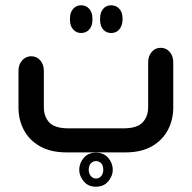

<svg xmlns="http://www.w3.org/2000/svg" viewBox="-20 -577 726 727"><path d="M287 -452Q269 -452 257 -465.5Q245 -479 245 -501V-507Q245 -530 257 -543.5Q269 -557 287 -557Q306 -557 318 -543.5Q330 -530 330 -507V-501Q330 -479 318 -465.5Q306 -452 287 -452ZM401 -452Q382 -452 370.5 -465.5Q359 -479 359 -501V-507Q359 -530 370.5 -543.5Q382 -557 401 -557Q420 -557 432 -543.5Q444 -530 444 -507V-501Q443 -479 431.5 -465.5Q420 -452 401 -452ZM455 0H232Q172 0 131.5 -23Q91 -46 70.5 -84.5Q50 -123 50 -170V-309Q50 -333 64 -348.5Q78 -364 98 -364Q119 -364 132.5 -348.5Q146 -333 146 -309V-172Q146 -135 167 -113Q188 -91 240 -91H447Q498 -91 519.5 -113Q541 -135 541 -172V-341Q541 -365 554.5 -380.5Q568 -396 588 -396Q609 -396 622.5 -380.5Q636 -365 636 -341V-170Q636 -123 615.5 -84.5Q595 -46 555 -23Q515 0 455 0ZM343 130Q314 130 297 109.5Q280 89 280 66Q280 41 297 21Q314 1 343 1Q373 1 390 21Q407 41 407 66Q407 89 390 109.5Q373 130 343 130ZM343 99Q355 99 363 90Q371 81 371 66Q371 49 363 41Q355 33 343 33Q333 33 324.5 41Q316 49 316 66Q316 81 324.5 90Q333 99 343 99Z"/></svg>

Font: Beiruti SemiBold
Style: Regular
Weight: 600
Designer: Arlette Boutros
Foundry: Boutros
Version: Version 1.41